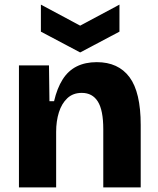

<svg xmlns="http://www.w3.org/2000/svg" viewBox="-20 -811 683 831"><path d="M62 0V-318V-528H192L194 -373H214Q227 -429 251 -467Q275 -505 312 -523.5Q349 -542 399 -542Q492 -542 540.5 -477Q589 -412 589 -270V0H427V-252Q427 -334 403.5 -371.5Q380 -409 334 -409Q296 -409 271.5 -386Q247 -363 235 -325Q223 -287 223 -240V0ZM157 -791 327 -700 497 -791V-674L327 -584L157 -674Z"/></svg>

Font: Bricolage Grotesque 96pt ExtraBold ExtraBold
Style: Regular
Weight: 800
Version: Version 1.001;gftools[0.9.33.dev8+g029e19f]